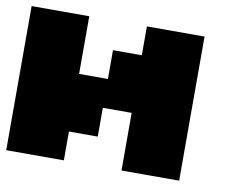

<svg xmlns="http://www.w3.org/2000/svg" viewBox="-66 -642 909 729"><g transform="rotate(10 389.0 -278.0)"><path d="M222.2 -111.1V0H0V-555.6H222.2V-333.3H333.3V-444.4H444.4V-555.6H666.7V0H444.4V-222.2H333.3V-111.1Z"/></g></svg>

Font: Pixeloid Sans
Style: Bold
Weight: 700
Monospace: yes
Designer: GGBot
Version: 0.3